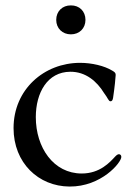

<svg xmlns="http://www.w3.org/2000/svg" viewBox="-20 -678 506 711"><path d="M237.2 12.8C355.1 13.8 429.3 -76 429.3 -96.9C429.3 -103 425.4 -106.9 420.5 -106.9C416.5 -106.9 412.3 -104.4 406.6 -98.4C387.1 -77.4 350.5 -35.5 282.7 -35.5C178.3 -35.5 112.6 -131.4 112.6 -244.3C112.6 -334.5 155.5 -411.9 240.4 -412.3C297.2 -412.6 338.8 -376.8 365.1 -333.8C380 -314.6 381.7 -302.9 389.2 -302.9C394.2 -302.9 397.4 -306.5 398.8 -316.1C404.8 -355.8 408 -391 408.4 -400.6C408.4 -408 404.8 -411.2 395.6 -416.5C366.5 -434.3 320 -445.3 276.6 -445.3C143.1 -445.3 30.2 -346.6 30.2 -203.5C30.2 -74.9 122.5 12.1 237.2 12.8ZM188.2 -604.4C188.2 -572.8 211.3 -550.8 242.5 -550.8C273.8 -550.8 296.5 -572.8 296.5 -604.4C296.5 -636.4 273.8 -658.4 242.5 -658C211.3 -658.4 188.2 -636.4 188.2 -604.4Z"/></svg>

Font: Margiela Serif Text
Style: Regular
Weight: 400
Designer: Andreas Faust, Stefan Endress
Version: Version 1.002;FEAKit 1.0